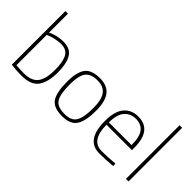

<svg xmlns="http://www.w3.org/2000/svg" viewBox="-27 -1285 1849 1849"><g transform="rotate(45 898.0 -360.5)"><path d="M308 -509Q403 -509 440.5 -444Q478 -379 478 -261Q478 -130 429 -60.5Q380 9 250 9Q220 9 185 7Q150 5 130 2L111 0V-730H146V-472Q219 -509 308 -509ZM249 -23Q309 -23 349 -41Q389 -59 408 -94Q427 -129 434 -167Q441 -205 441 -259Q441 -308 435.5 -344.5Q430 -381 416.5 -412.5Q403 -444 375.5 -460.5Q348 -477 308 -477Q268 -477 227.5 -467.5Q187 -458 166 -449L146 -440V-28Q214 -23 249 -23Z M803 -509Q904 -509 951.5 -448.5Q999 -388 999 -259Q999 -119 956.5 -55Q914 9 803 9Q688 9 645.5 -52Q603 -113 603 -261Q603 -394 648 -451.5Q693 -509 803 -509ZM803 -23Q899 -23 930.5 -79Q962 -135 962 -259Q962 -372 924 -424.5Q886 -477 803 -477Q713 -477 676.5 -428.5Q640 -380 640 -261Q640 -131 672.5 -77Q705 -23 803 -23Z M1313 -23Q1344 -23 1388.5 -25Q1433 -27 1462 -30L1490 -32L1492 0Q1385 9 1312 9Q1128 9 1128 -250Q1128 -384 1181.5 -446.5Q1235 -509 1326 -509Q1511 -509 1511 -269V-236H1165Q1165 -23 1313 -23ZM1165 -268H1474Q1474 -379 1436.5 -428Q1399 -477 1326 -477Q1253 -477 1209 -426.5Q1165 -376 1165 -268Z M1666 0V-730H1701V0Z"/></g></svg>

Font: TitilliumMaps29L
Style: 1 wt
Weight: 100
Designer: Campivisivi
Foundry: Accademia di Belle Arti di Urbino and students of MA course of Visual design
Version: Version 001.001